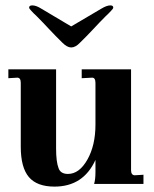

<svg xmlns="http://www.w3.org/2000/svg" viewBox="-20 -682 572 712"><path d="M182 10Q117 10 87 -25.5Q57 -61 57 -138V-375Q57 -394 44 -394L11 -392V-425H188V-132Q188 -82 197 -59Q204 -37 232 -37Q274 -37 304 -90Q334 -143 334 -220V-374Q334 -394 322 -394L283 -392V-425H466V-51Q466 -33 479 -32L512 -34V0H329Q334 -17 334 -44V-89Q289 10 182 10ZM244 -506Q229 -506 211 -524L187 -548L164 -572Q140 -598 116 -622Q104 -633 96 -642Q88 -650 88 -654Q88 -662 100 -662Q114 -662 133 -650L244 -584L356 -650Q376 -662 389 -662Q400 -662 400 -654Q400 -650 392 -642Q384 -633 372 -622Q348 -598 324 -572L301 -548L277 -524Q260 -506 244 -506Z"/></svg>

Font: UnnaBold
Style: Bold
Weight: 700
Designer: Jorge de Buen Unna
Foundry: Omnibus-Type
Version: Version 2.008;hotconv 1.0.109;makeotfexe 2.5.65596